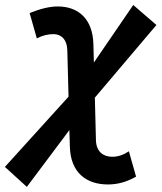

<svg xmlns="http://www.w3.org/2000/svg" viewBox="-23 -729 647 769"><path d="M84.5 19.5 254.9 -208 256.8 -141.1C259.8 -36.1 324.2 9.8 409.2 9.8C448.2 9.8 483.9 0 522 -21.5L493.2 -123C470.2 -107.9 449.2 -101.1 426.3 -101.1C390.6 -101.1 362.8 -121.6 361.3 -166.5L356.9 -337.9L603.5 -628.9L510.7 -709L353 -478.5L351.1 -552.2C348.1 -657.2 287.1 -703.1 208.5 -703.1C176.3 -703.1 141.1 -694.8 95.7 -676.8L124.5 -575.2C147 -586.9 168 -592.3 191.4 -592.3C221.2 -592.3 245.6 -571.8 246.6 -526.9L251.5 -341.8L-3.4 -60.5Z"/></svg>

Font: Cascadia Mono SemiBold
Style: Italic
Weight: 600
Italic angle: -10°
Monospace: yes
Designer: Aaron Bell
Foundry: Saja Typeworks
Version: Version 2404.023